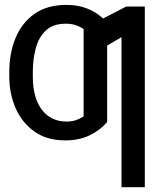

<svg xmlns="http://www.w3.org/2000/svg" viewBox="-20 -573 640 797"><path d="M581.1 -545.9V204.1H484.4V-418.9L424.8 -383.8V-66.4Q396 -32.7 352.5 -11.5Q309.1 9.8 251 9.8Q174.8 9.8 123 -26.9Q71.3 -63.5 44.9 -123.8Q18.6 -184.1 18.6 -253.9V-274.4Q18.6 -352.1 44.4 -415Q70.3 -478 123 -515.4Q175.8 -552.7 255.9 -552.7Q303.2 -552.7 341.8 -537.6Q380.4 -522.5 407.7 -496.1L503.9 -545.9ZM255.9 -68.4Q278.3 -68.4 295.2 -74.2Q312 -80.1 327.1 -89.8V-452.1Q313 -462.4 294.7 -468.5Q276.4 -474.6 252.9 -474.6Q199.7 -474.6 169.9 -446Q140.1 -417.5 128.2 -371.8Q116.2 -326.2 116.2 -274.4V-253.9Q116.7 -165.5 154.3 -116.9Q191.9 -68.4 255.9 -68.4Z"/></svg>

Font: Inter Display
Style: Regular
Weight: 400
Designer: Rasmus Andersson
Foundry: rsms
Version: Version 4.001;git-9221beed3